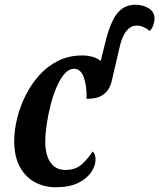

<svg xmlns="http://www.w3.org/2000/svg" viewBox="-20 -780 672 810"><path d="M215 10Q167 10 127 -11.5Q87 -33 63.5 -76.5Q40 -120 40 -185Q40 -230 52 -279.5Q64 -329 87.5 -376.5Q111 -424 145.5 -462.5Q180 -501 225.5 -523.5Q271 -546 326 -546Q351 -546 371 -540Q391 -534 405 -523L426 -608Q447 -691 476 -725.5Q505 -760 551 -760Q583 -760 607.5 -745Q632 -730 632 -701Q632 -689 627 -674.5Q622 -660 612 -649Q602 -658 587 -665Q572 -672 557 -672Q532 -672 513 -649Q494 -626 483 -574L452 -441Q448 -421 437 -403Q426 -385 404.5 -374Q383 -363 345 -363Q347 -415 334 -452.5Q321 -490 292 -490Q271 -490 252.5 -469Q234 -448 219 -413Q204 -378 193.5 -337Q183 -296 177 -255.5Q171 -215 171 -183Q171 -126 193 -94.5Q215 -63 256 -63Q300 -63 326.5 -88Q353 -113 371 -141Q383 -131 383 -106Q383 -81 365 -54Q347 -27 310 -8.5Q273 10 215 10Z"/></svg>

Font: Noto Serif ExtraCondensed
Style: Bold Italic
Weight: 700
Width: 2
Italic angle: -12°
Designer: Monotype Design Team
Foundry: Monotype Imaging Inc.
Version: Version 2.013; ttfautohint (v1.8.4.7-5d5b)